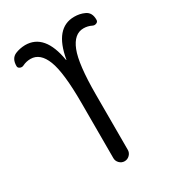

<svg xmlns="http://www.w3.org/2000/svg" viewBox="-179 -843 858 945"><g transform="rotate(-30 250.0 -370.0)"><path d="M53.7 -657.2Q43.9 -652.3 33.2 -656.7Q22.5 -661.1 22.5 -671.9Q22.5 -714.8 53.7 -728.5Q79.1 -739.3 110.4 -740.2Q221.7 -740.2 249 -576.2Q249 -575.2 250 -575.2Q251 -575.2 251 -576.2Q279.3 -740.2 389.6 -740.2Q420.9 -740.2 446.3 -728.5Q478.5 -714.8 477.5 -671.9Q477.5 -661.1 466.8 -656.7Q456.1 -652.3 446.3 -657.2Q424.8 -668 400.4 -668Q346.7 -668 318.8 -597.7Q291 -527.3 291 -355.5V-41Q291 -24.4 278.8 -12.2Q266.6 0 250 0Q233.4 0 221.2 -12.2Q209 -24.4 209 -41V-355.5Q209 -527.3 181.6 -597.7Q154.3 -668 99.6 -668Q75.2 -668 53.7 -657.2Z"/></g></svg>

Font: Rounded-X Mgen+ 1mn regular
Style: Regular
Weight: 400
Designer: [Source Han Sans]
Ryoko NISHIZUKA  (kana & ideographs); Paul D. Hunt (Latin, Greek & Cyrillic); Wenlong ZHANG  (bopomofo
Version: Version 1.059.20150602